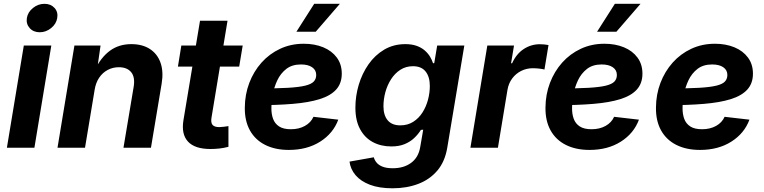

<svg xmlns="http://www.w3.org/2000/svg" viewBox="-20 -784 4054 1019"><path d="M16.6 0 106.4 -542.5H252.4L162.6 0ZM190.9 -612.8Q157.2 -612.8 137.5 -635Q117.7 -657.2 122.6 -688.5Q127.9 -720.2 155.3 -741.9Q182.6 -763.7 215.8 -763.7Q249.5 -763.7 269.3 -741.9Q289.1 -720.2 283.7 -688.5Q278.8 -657.2 251.5 -635Q224.1 -612.8 190.9 -612.8Z M482.4 -308.1 431.2 0H285.2L375 -542.5H513.7L494.1 -406.2L482.4 -411.1Q515.1 -479 563 -514.4Q610.8 -549.8 677.2 -549.8Q735.8 -549.8 775.6 -523.9Q815.4 -498 832 -450.9Q848.6 -403.8 837.9 -339.8L781.2 0H635.3L689.5 -323.7Q697.8 -375 676 -401.1Q654.3 -427.2 610.8 -427.2Q578.6 -427.2 551.5 -412.8Q524.4 -398.4 506.3 -371.6Q488.3 -344.7 482.4 -308.1Z M1268.1 -542.5 1249.5 -430.7H924.3L942.4 -542.5ZM1041.5 -673.8H1187.5L1102.5 -159.7Q1098.1 -133.3 1107.9 -121.3Q1117.7 -109.4 1144 -109.4Q1152.8 -109.4 1168.2 -111.3Q1183.6 -113.3 1192.4 -114.7V-4.9Q1168.5 1.5 1144.3 4.2Q1120.1 6.8 1097.2 6.8Q1014.2 6.8 977.8 -32.5Q941.4 -71.8 953.6 -146Z M1513.2 11.7Q1440.4 11.7 1387.5 -14.9Q1334.5 -41.5 1306.4 -92Q1278.3 -142.6 1279.3 -213.4Q1279.8 -282.7 1303 -343.8Q1326.2 -404.8 1367.9 -451.7Q1409.7 -498.5 1466.8 -525.1Q1523.9 -551.8 1592.3 -551.8Q1649.9 -551.8 1695.6 -533Q1741.2 -514.2 1767.6 -478.5Q1793.9 -442.9 1793.9 -393.1Q1793.9 -341.8 1764.2 -308.8Q1734.4 -275.9 1676.3 -257.8Q1618.2 -239.7 1533.4 -232.7Q1448.7 -225.6 1338.4 -225.6L1353.5 -314.5Q1447.3 -314.5 1506.8 -317.9Q1566.4 -321.3 1599.4 -329.3Q1632.3 -337.4 1645.3 -351.3Q1658.2 -365.2 1658.2 -386.2Q1658.2 -412.1 1636.7 -427Q1615.2 -441.9 1577.1 -441.9Q1529.8 -441.9 1499.3 -418Q1468.8 -394 1451.7 -357.7Q1434.6 -321.3 1427.5 -281.7Q1420.4 -242.2 1420.4 -210.9Q1419.9 -179.2 1429.2 -153.6Q1438.5 -127.9 1461.2 -113Q1483.9 -98.1 1523.9 -98.1Q1566.4 -98.1 1598.1 -115.7Q1629.9 -133.3 1643.6 -164.1L1775.4 -148.9Q1748.5 -76.2 1679.2 -32.2Q1609.9 11.7 1513.2 11.7ZM1553.2 -615.7 1647.5 -763.7H1783.7L1655.8 -615.7Z M2063.5 215.3Q1992.2 215.3 1943.1 196.5Q1894 177.7 1866.9 145.5Q1839.8 113.3 1835 73.7L1963.9 50.8Q1967.8 65.9 1978.8 79.1Q1989.7 92.3 2010.5 100.6Q2031.2 108.9 2064.5 108.9Q2123 108.9 2161.9 80.3Q2200.7 51.8 2210 -2.4L2226.1 -95.7L2213.9 -94.7Q2199.7 -71.8 2178.7 -51.8Q2157.7 -31.7 2127.9 -19.3Q2098.1 -6.8 2057.1 -6.8Q2001.5 -6.8 1958.5 -30Q1915.5 -53.2 1890.9 -98.9Q1866.2 -144.5 1866.2 -212.4Q1866.2 -274.4 1884 -334.2Q1901.9 -394 1936 -442.9Q1970.2 -491.7 2019.5 -520.8Q2068.8 -549.8 2131.3 -549.8Q2166 -549.8 2191.7 -540.5Q2217.3 -531.2 2234.6 -515.9Q2252 -500.5 2262.5 -482.9Q2272.9 -465.3 2278.3 -448.2L2284.7 -449.2L2300.3 -542.5H2444.3L2354 -1.5Q2341.8 73.2 2301.3 121.1Q2260.7 168.9 2199.5 192.1Q2138.2 215.3 2063.5 215.3ZM2104.5 -118.7Q2143.6 -118.7 2173.1 -137.5Q2202.6 -156.2 2222.2 -187Q2241.7 -217.8 2251.5 -254.6Q2261.2 -291.5 2261.2 -327.6Q2261.2 -376.5 2238.8 -404.5Q2216.3 -432.6 2171.9 -432.6Q2134.3 -432.6 2104.7 -413.6Q2075.2 -394.5 2055.2 -363Q2035.2 -331.5 2025.1 -294.2Q2015.1 -256.8 2015.1 -220.2Q2015.1 -172.4 2037.6 -145.5Q2060.1 -118.7 2104.5 -118.7Z M2476.6 0 2566.4 -542.5H2708L2692.4 -448.2H2697.8Q2720.7 -498.5 2759.8 -523.9Q2798.8 -549.3 2845.2 -549.3Q2856.4 -549.3 2869.1 -548.1Q2881.8 -546.9 2891.1 -544.9L2869.6 -415Q2859.9 -418 2841.8 -419.9Q2823.7 -421.9 2807.6 -421.9Q2774.4 -421.9 2745.8 -407.5Q2717.3 -393.1 2698.2 -367.4Q2679.2 -341.8 2673.3 -307.1L2622.6 0Z M3108.9 11.7Q3036.1 11.7 2983.2 -14.9Q2930.2 -41.5 2902.1 -92Q2874 -142.6 2875 -213.4Q2875.5 -282.7 2898.7 -343.8Q2921.9 -404.8 2963.6 -451.7Q3005.4 -498.5 3062.5 -525.1Q3119.6 -551.8 3188 -551.8Q3245.6 -551.8 3291.3 -533Q3336.9 -514.2 3363.3 -478.5Q3389.6 -442.9 3389.6 -393.1Q3389.6 -341.8 3359.9 -308.8Q3330.1 -275.9 3272 -257.8Q3213.9 -239.7 3129.2 -232.7Q3044.4 -225.6 2934.1 -225.6L2949.2 -314.5Q3043 -314.5 3102.5 -317.9Q3162.1 -321.3 3195.1 -329.3Q3228 -337.4 3241 -351.3Q3253.9 -365.2 3253.9 -386.2Q3253.9 -412.1 3232.4 -427Q3210.9 -441.9 3172.9 -441.9Q3125.5 -441.9 3095 -418Q3064.5 -394 3047.4 -357.7Q3030.3 -321.3 3023.2 -281.7Q3016.1 -242.2 3016.1 -210.9Q3015.6 -179.2 3024.9 -153.6Q3034.2 -127.9 3056.9 -113Q3079.6 -98.1 3119.6 -98.1Q3162.1 -98.1 3193.8 -115.7Q3225.6 -133.3 3239.3 -164.1L3371.1 -148.9Q3344.2 -76.2 3274.9 -32.2Q3205.6 11.7 3108.9 11.7ZM3148.9 -615.7 3243.2 -763.7H3379.4L3251.5 -615.7Z M3695.3 11.7Q3622.6 11.7 3569.6 -14.9Q3516.6 -41.5 3488.5 -92Q3460.4 -142.6 3461.4 -213.4Q3461.9 -282.7 3485.1 -343.8Q3508.3 -404.8 3550 -451.7Q3591.8 -498.5 3648.9 -525.1Q3706.1 -551.8 3774.4 -551.8Q3832 -551.8 3877.7 -533Q3923.3 -514.2 3949.7 -478.5Q3976.1 -442.9 3976.1 -393.1Q3976.1 -341.8 3946.3 -308.8Q3916.5 -275.9 3858.4 -257.8Q3800.3 -239.7 3715.6 -232.7Q3630.9 -225.6 3520.5 -225.6L3535.6 -314.5Q3629.4 -314.5 3689 -317.9Q3748.5 -321.3 3781.5 -329.3Q3814.5 -337.4 3827.4 -351.3Q3840.3 -365.2 3840.3 -386.2Q3840.3 -412.1 3818.8 -427Q3797.4 -441.9 3759.3 -441.9Q3711.9 -441.9 3681.4 -418Q3650.9 -394 3633.8 -357.7Q3616.7 -321.3 3609.6 -281.7Q3602.5 -242.2 3602.5 -210.9Q3602.1 -179.2 3611.3 -153.6Q3620.6 -127.9 3643.3 -113Q3666 -98.1 3706.1 -98.1Q3748.5 -98.1 3780.3 -115.7Q3812 -133.3 3825.7 -164.1L3957.5 -148.9Q3930.7 -76.2 3861.3 -32.2Q3792 11.7 3695.3 11.7Z"/></svg>

Font: Inter 16pt
Style: Bold Italic
Weight: 700
Italic angle: -9.3988°
Version: Version 4.001;git-66647c0bb